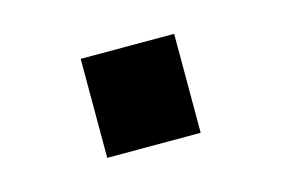

<svg xmlns="http://www.w3.org/2000/svg" viewBox="-38 -473 409 279"><g transform="rotate(-15 166.5 -333.5)"><path d="M96.2 -259.3V-408.2H236.8V-259.3Z"/></g></svg>

Font: Arial
Style: Bold
Weight: 700
Designer: Steve Matteson
Foundry: Ascender Corporation
Version: Version 2.00.3